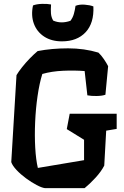

<svg xmlns="http://www.w3.org/2000/svg" viewBox="-20 -969 641 989"><path d="M299 -756Q245 -756 207.5 -780.5Q170 -805 154.5 -847Q139 -889 150 -941Q168 -948 195.5 -949Q223 -950 243 -946Q241 -920 242.5 -900Q244 -880 254 -863Q295 -845 343 -862Q355 -878 360.5 -897.5Q366 -917 369 -939Q389 -947 416 -945Q443 -943 461 -936Q465 -850 421 -803Q377 -756 299 -756ZM275 -841 268 -847Q272 -843 275 -841ZM339 -383H581V-305L527 -296L517 -116Q501 -85 472 -53.5Q443 -22 416 0H211Q195 -2 168.5 -16Q142 -30 114 -50.5Q86 -71 65 -93.5Q44 -116 38 -134L65 -582Q75 -599 93.5 -622.5Q112 -646 134 -668.5Q156 -691 174 -706Q247 -720 330.5 -720Q414 -720 487 -698Q501 -685 515 -664.5Q529 -644 537 -628L523 -481Q506 -475 478 -474.5Q450 -474 430 -478L416 -603Q364 -607 305.5 -604.5Q247 -602 198 -588Q183 -540 173.5 -474.5Q164 -409 161 -339.5Q158 -270 161.5 -208Q165 -146 175 -104L413 -144V-249L324 -304Z"/></svg>

Font: Langar
Style: Regular
Weight: 400
Designer: Alessia Mazzarella
Foundry: Typeland
Version: Version 1.001; ttfautohint (v1.8.3)